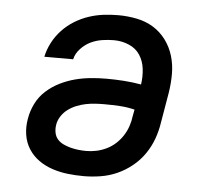

<svg xmlns="http://www.w3.org/2000/svg" viewBox="-44 -575 688 630"><g transform="rotate(5 300.0 -260.0)"><path d="M254 8Q227 8 201 5Q175 2 150.5 -6Q126 -14 105.5 -28.5Q85 -43 71.5 -64Q58 -85 54 -111Q50 -137 55 -164Q59 -189 71 -213.5Q83 -238 103.5 -256.5Q124 -275 148.5 -287Q173 -299 198 -305.5Q223 -312 249 -314.5Q275 -317 300 -317Q329 -317 358 -315Q387 -313 415 -308Q419 -334 416 -359.5Q413 -385 400 -405Q387 -425 363.5 -435Q340 -445 314 -445Q295 -445 275.5 -442Q256 -439 238 -430.5Q220 -422 205 -406Q190 -390 186 -371H91Q96 -395 108 -418Q120 -441 138 -460Q156 -479 178 -492.5Q200 -506 224 -514Q248 -522 272.5 -525Q297 -528 321 -528Q352 -528 382 -522Q412 -516 436.5 -501Q461 -486 478.5 -462.5Q496 -439 504.5 -410.5Q513 -382 513 -351Q513 -320 508 -289L491 -189Q487 -162 477.5 -135.5Q468 -109 451.5 -85Q435 -61 412 -42.5Q389 -24 363 -12.5Q337 -1 309 3.5Q281 8 254 8ZM255 -75Q271 -75 288 -78.5Q305 -82 321.5 -90Q338 -98 351.5 -110.5Q365 -123 374.5 -138Q384 -153 389.5 -169.5Q395 -186 397 -203L401 -224Q377 -230 351.5 -231.5Q326 -233 300 -233Q285 -233 270 -232Q255 -231 240 -228Q225 -225 210 -219Q195 -213 182 -203.5Q169 -194 160 -180Q151 -166 149 -151Q147 -138 149.5 -125.5Q152 -113 160 -104Q168 -95 180 -89.5Q192 -84 204 -81Q216 -78 228.5 -76.5Q241 -75 255 -75Z"/></g></svg>

Font: Iosevka HT Medium Extended
Style: Italic
Weight: 500
Width: 7
Italic angle: -9°
Monospace: yes
Designer: Belleve Invis
Foundry: Belleve Invis
Version: Version 32.3.0; ttfautohint (v1.8.4)